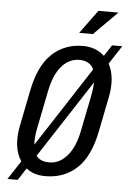

<svg xmlns="http://www.w3.org/2000/svg" viewBox="-63 -966 709 1056"><g transform="rotate(5 292.0 -438.5)"><path d="M398.9 -257.3 438.5 -454.1Q446.3 -496.1 447.3 -524.9H445.8L168 -97.7Q188.5 -66.9 241.7 -66.9Q294.9 -66.9 337.9 -115.2Q380.9 -163.6 398.9 -257.3ZM436 -597.2Q414.6 -643.1 356.4 -643.1Q298.8 -642.6 257.8 -594.7Q216.8 -546.9 198.7 -454.1L159.2 -257.3Q146 -194.3 149.9 -159.7L151.4 -159.2ZM369.1 -721.2Q440.9 -721.2 488.3 -676.8L528.3 -738.3H584.5L518.1 -636.7Q557.1 -564 535.2 -452.6L496.1 -257.3Q468.8 -120.1 398.4 -54.7Q328.1 10.7 223.6 10.3Q160.6 10.3 119.1 -22.9L75.7 43.9H19L86.4 -59.1Q37.1 -133.8 62.5 -257.3L101.6 -452.6Q128.9 -589.8 198.2 -655.3Q267.6 -720.7 369.1 -721.2ZM437 -920.9H547.4L417.5 -791H341.8Z"/></g></svg>

Font: RobotoCondensed-Italic
Style: Italic
Weight: 400
Designer: Google
Version: Version 1.200311; 2013